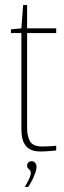

<svg xmlns="http://www.w3.org/2000/svg" viewBox="-20 -609 256 772"><path d="M142 0Q121 0 106.5 -6Q92 -12 83 -23.5Q74 -35 70 -51.5Q66 -68 66 -90V-476H24V-491L66 -495L73 -589H89V-495H206V-476H89V-94Q89 -61 101 -40.5Q113 -20 150 -20Q165 -20 180.5 -21Q196 -22 206 -23V-4Q195 -3 178 -1.5Q161 0 142 0ZM80 143Q89 127 96.5 111.5Q104 96 104 85Q104 79 100.5 75.5Q97 72 93 68Q89 64 89 56Q89 49 94.5 44Q100 39 107 39Q116 39 121.5 46Q127 53 127 61Q127 71 122 85.5Q117 100 109.5 115Q102 130 93 143Z"/></svg>

Font: Alumni Sans SC Thin
Style: Regular
Weight: 100
Designer: Robert E. Leuschke
Foundry: Robert E. Leuschke
Version: Version 1.018